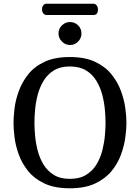

<svg xmlns="http://www.w3.org/2000/svg" viewBox="-20 -1017 756 1037"><path d="M663 -354Q663 -321 657 -275.5Q651 -230 633.5 -182Q616 -134 582.5 -93Q549 -52 494 -26Q439 0 357 0Q275 0 220 -26Q165 -52 132 -93Q99 -134 81.5 -182Q64 -230 58.5 -275.5Q53 -321 53 -354Q53 -386 58.5 -431.5Q64 -477 81.5 -525Q99 -573 132 -615Q165 -657 220 -683Q275 -709 357 -709Q439 -709 494 -683Q549 -657 582.5 -615Q616 -573 633.5 -525Q651 -477 657 -431.5Q663 -386 663 -354ZM550 -354Q550 -384 546.5 -424Q543 -464 532.5 -504.5Q522 -545 501 -580Q480 -615 445 -636.5Q410 -658 357 -658Q305 -658 270.5 -636.5Q236 -615 215 -580Q194 -545 183.5 -504.5Q173 -464 169.5 -424Q166 -384 166 -354Q166 -324 169.5 -284.5Q173 -245 183.5 -204Q194 -163 215 -128.5Q236 -94 270.5 -72.5Q305 -51 357 -51Q410 -51 445 -72.5Q480 -94 501 -128.5Q522 -163 532.5 -204Q543 -245 546.5 -284.5Q550 -324 550 -354ZM296 -836Q296 -862 314.5 -880Q333 -898 358 -898Q384 -898 402 -880Q420 -862 420 -836Q420 -811 402 -792.5Q384 -774 358 -774Q333 -774 314.5 -792.5Q296 -811 296 -836ZM231 -936Q221 -936 214 -944.5Q207 -953 207 -966Q207 -980 214 -988.5Q221 -997 231 -997H485Q494 -997 501.5 -988.5Q509 -980 509 -966Q509 -936 485 -936Z"/></svg>

Font: Marmelad
Style: Regular
Weight: 400
Designer: Manvel Shmavonyan
Foundry: Cyreal
Version: Version 1.110; ttfautohint (v1.8.4.7-5d5b)